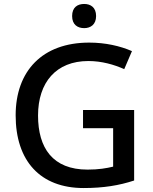

<svg xmlns="http://www.w3.org/2000/svg" viewBox="-20 -939 770 969"><path d="M405 -919C371 -919 344 -902 344 -858C344 -815 371 -797 405 -797C437 -797 465 -815 465 -858C465 -902 437 -919 405 -919ZM399 -384V-292H551V-98C518 -90 478 -83 422 -83C246 -83 172 -192 172 -356C172 -523 263 -631 426 -631C493 -631 556 -613 607 -590L646 -681C586 -707 512 -724 430 -724C194 -724 59 -581 59 -357C59 -127 183 10 402 10C502 10 581 -3 657 -28V-384Z"/></svg>

Font: Noto Sans Georgian Medium
Style: Regular
Weight: 500
Designer: Monotype Design Team, Akaki Razmadze
Foundry: Google LLC
Version: Version 2.005